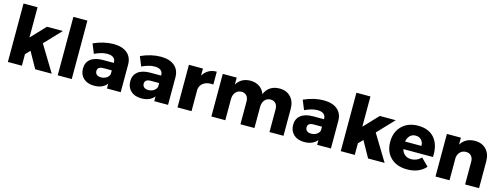

<svg xmlns="http://www.w3.org/2000/svg" viewBox="-17 -1544 6144 2355"><g transform="rotate(15 3054.5 -367.0)"><path d="M420 0 306 -204 251 -147V0H73V-742H251V-358L424 -541H626L428 -332L630 0Z M706 -742H884V0H706Z M1269 -548Q1381 -548 1443 -496.5Q1505 -445 1506 -352V0H1331V-61Q1277 8 1168 8Q1082 8 1032.5 -38.5Q983 -85 983 -161Q983 -238 1036.5 -281Q1090 -324 1190 -325H1331V-331Q1331 -370 1304.5 -391Q1278 -412 1228 -412Q1155 -412 1066 -369L1017 -489Q1149 -548 1269 -548ZM1223 -113Q1263 -113 1293 -132.5Q1323 -152 1331 -183V-230H1225Q1150 -230 1150 -174Q1150 -146 1169.5 -129.5Q1189 -113 1223 -113Z M1870 -548Q1982 -548 2044 -496.5Q2106 -445 2107 -352V0H1932V-61Q1878 8 1769 8Q1683 8 1633.5 -38.5Q1584 -85 1584 -161Q1584 -238 1637.5 -281Q1691 -324 1791 -325H1932V-331Q1932 -370 1905.5 -391Q1879 -412 1829 -412Q1756 -412 1667 -369L1618 -489Q1750 -548 1870 -548ZM1824 -113Q1864 -113 1894 -132.5Q1924 -152 1932 -183V-230H1826Q1751 -230 1751 -174Q1751 -146 1770.5 -129.5Q1790 -113 1824 -113Z M2405 -451Q2463 -548 2579 -548V-385Q2505 -392 2458.5 -362.5Q2412 -333 2405 -276V0H2227V-541H2405Z M3379 -548Q3467 -548 3520 -492Q3573 -436 3573 -341V0H3395V-290Q3395 -336 3371 -362.5Q3347 -389 3306 -389Q3259 -388 3231.5 -354.5Q3204 -321 3204 -267V0H3026V-290Q3026 -336 3002 -362.5Q2978 -389 2937 -389Q2890 -388 2862 -354.5Q2834 -321 2834 -267V0H2657V-541H2834V-452Q2890 -548 3010 -548Q3076 -548 3123 -516Q3170 -484 3190 -427Q3243 -548 3379 -548Z M3938 -548Q4050 -548 4112 -496.5Q4174 -445 4175 -352V0H4000V-61Q3946 8 3837 8Q3751 8 3701.5 -38.5Q3652 -85 3652 -161Q3652 -238 3705.5 -281Q3759 -324 3859 -325H4000V-331Q4000 -370 3973.5 -391Q3947 -412 3897 -412Q3824 -412 3735 -369L3686 -489Q3818 -548 3938 -548ZM3892 -113Q3932 -113 3962 -132.5Q3992 -152 4000 -183V-230H3894Q3819 -230 3819 -174Q3819 -146 3838.5 -129.5Q3858 -113 3892 -113Z M4647 0 4533 -204 4478 -147V0H4300V-742H4478V-358L4651 -541H4853L4655 -332L4857 0Z M5138 -547Q5278 -547 5349 -460Q5420 -373 5411 -223H5035Q5048 -177 5080 -152.5Q5112 -128 5158 -128Q5230 -128 5285 -183L5378 -90Q5293 6 5142 6Q5010 6 4933 -68.5Q4856 -143 4856 -268Q4856 -394 4933.5 -470.5Q5011 -547 5138 -547ZM5031 -318H5239Q5239 -365 5211.5 -393.5Q5184 -422 5139 -422Q5096 -422 5068 -394Q5040 -366 5031 -318Z M5860 -548Q5949 -548 6002.5 -492Q6056 -436 6056 -341V0H5879V-290Q5879 -336 5854 -362.5Q5829 -389 5787 -389Q5743 -388 5714.5 -360Q5686 -332 5681 -286V0H5503V-541H5681V-453Q5739 -548 5860 -548Z"/></g></svg>

Font: Montserrat arm
Style: Bold
Weight: 700
Designer: Julieta Ulanovsky
Foundry: Julieta Ulanovsky
Version: Version 6.000;PS 006.000;hotconv 1.0.88;makeotf.lib2.5.64775